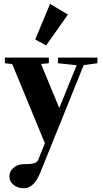

<svg xmlns="http://www.w3.org/2000/svg" viewBox="-20 -734 534 998"><path d="M219.7 -497.6 163.1 -528.8 240.2 -713.9 333 -658.2ZM103 244.6Q72.3 244.6 50.5 226.8Q28.8 209 28.8 183.1Q28.8 156.7 50 138.2Q71.3 119.6 101.1 119.6Q141.1 119.6 157.2 114.5Q173.3 109.4 178.2 97.7L213.4 10.7L43.5 -400.9L5.4 -405.3V-434.6H233.9V-405.3L193.4 -401.4L288.1 -172.4L378.4 -395L281.2 -405.3V-434.6H486.3V-405.3L415 -395.5L189 164.1Q156.7 244.6 103 244.6Z"/></svg>

Font: Elstob Grade
Style: Regular
Weight: 400
Designer: Peter S. Baker
Version: Version 1.015